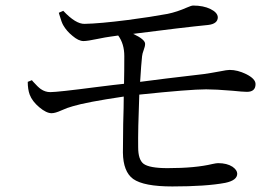

<svg xmlns="http://www.w3.org/2000/svg" viewBox="-20 -696 1001 692"><path d="M601 -24Q498 -24 460 -51Q424 -77 423 -146Q423 -168 424 -249Q426 -315 426 -348Q291 -328 242 -313Q223 -308 201 -298Q179 -288 166 -288Q147 -288 121.5 -309.5Q96 -331 87 -355Q80 -374 80 -401L95 -407Q96 -405 99 -402Q117 -382 127 -375Q143 -364 161 -364Q188 -364 326 -382Q397 -391 427 -394Q428 -438 428 -494Q428 -538 406 -568L378 -564Q362 -562 333 -556Q295 -548 281 -548Q263 -548 241 -567Q220 -584 208 -605Q202 -615 194 -643Q193 -648 192 -650L208 -657Q253 -609 285 -610Q339 -611 441 -624Q525 -635 584 -646Q618 -653 654 -669Q670 -676 676 -676Q713 -676 738.5 -663.5Q764 -651 765 -634Q765 -610 730 -606Q639 -597 460 -574Q503 -554 503 -538Q503 -529 498 -516Q493 -503 492 -493Q489 -466 485 -401Q517 -405 579 -413Q681 -425 714 -429Q742 -433 774 -439Q798 -444 808 -444Q836 -444 867 -429Q901 -412 901 -393Q901 -365 870 -365Q856 -365 817 -369Q757 -374 723 -374Q664 -374 482 -355Q477 -226 478 -165Q478 -121 497 -106Q518 -90 584 -90Q684 -90 746 -105Q760 -108 766 -108Q798 -108 818 -95Q835 -83 835 -70Q835 -46 792 -37Q723 -24 601 -24Z"/></svg>

Font: Cactus Classical Serif
Style: Regular
Weight: 400
Designer: Henry Chan (via Glyphwiki)、田海東、宇文滿月
Foundry: Moonlit Owen
Version: Version 1.000